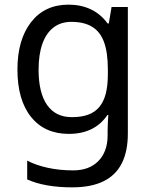

<svg xmlns="http://www.w3.org/2000/svg" viewBox="-20 -566 655 826"><path d="M275 -546Q328 -546 370.5 -526Q413 -506 443 -465H448L460 -536H530V9Q530 85 504 136.5Q478 188 425 214Q372 240 290 240Q232 240 183.5 231.5Q135 223 97 206V125Q135 145 186 156Q237 167 295 167Q364 167 403.5 126.5Q443 86 443 16V-5Q443 -17 444 -39.5Q445 -62 446 -71H442Q414 -30 372.5 -10Q331 10 276 10Q172 10 113.5 -63Q55 -136 55 -267Q55 -395 113.5 -470.5Q172 -546 275 -546ZM287 -472Q242 -472 210.5 -448Q179 -424 162.5 -378Q146 -332 146 -266Q146 -167 182.5 -114.5Q219 -62 289 -62Q330 -62 359 -72.5Q388 -83 407 -105.5Q426 -128 435 -163Q444 -198 444 -246V-267Q444 -340 427.5 -385Q411 -430 376 -451Q341 -472 287 -472Z"/></svg>

Font: ugurmukhi15
Style: Book
Weight: 400
Designer: Jelle Bosma - Monotype Design Team
Foundry: Monotype Imaging Inc.
Version: Version 2.003